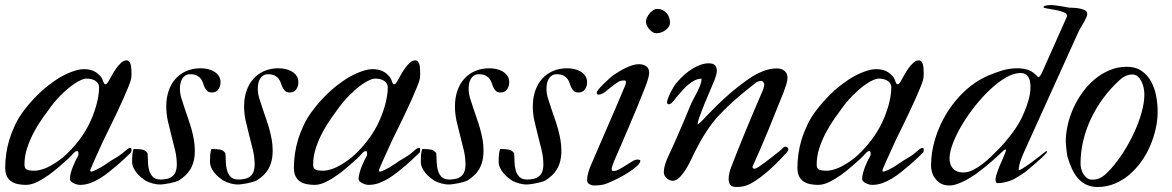

<svg xmlns="http://www.w3.org/2000/svg" viewBox="-20 -727 4608 755"><path d="M181.2 -309.1Q166 -288.6 147.7 -262.9Q129.4 -237.3 113.5 -207.5Q97.7 -177.7 86.9 -145.5Q76.2 -113.3 76.2 -79.6Q76.2 -64.9 85.2 -60.3Q94.2 -55.7 115.2 -55.7Q131.8 -55.7 155.3 -64.2Q178.7 -72.8 210 -94.7Q227.1 -106.4 244.1 -123Q261.2 -139.6 276.9 -158.2Q292.5 -176.8 305.4 -196Q318.4 -215.3 327.1 -232.4Q335.9 -249.5 343.8 -269Q351.6 -288.6 357.4 -308.3Q363.3 -328.1 366.5 -347.7Q369.6 -367.2 369.6 -384.3Q369.6 -392.1 365.7 -398.4Q361.8 -404.8 355 -409.2Q348.1 -413.6 339.1 -415.8Q330.1 -418 320.3 -418Q311 -418 299.1 -412.6Q287.1 -407.2 274.7 -399.2Q262.2 -391.1 251 -381.8Q239.7 -372.6 231.9 -364.7Q226.1 -359.9 219.2 -353Q212.4 -346.2 205.6 -338.6Q198.7 -331.1 192.4 -323.5Q186 -315.9 181.2 -309.1ZM477.5 -489.7Q485.4 -489.7 490 -482.2Q494.6 -474.6 495.6 -465.3Q496.1 -458.5 496.6 -451.2Q497.1 -443.8 497.1 -437.5Q497.1 -431.2 496.6 -425.8Q496.1 -420.4 495.6 -417.5Q493.7 -407.2 484.9 -385.5Q476.1 -363.8 464.1 -336.9Q452.1 -310.1 438.5 -281.5Q424.8 -252.9 413.1 -228.8Q401.4 -204.6 393.1 -188Q384.8 -171.4 383.8 -168.9Q378.9 -157.7 373 -144.8Q367.2 -131.8 361.1 -118.7Q355 -105.5 349.4 -92.8Q343.8 -80.1 339.4 -69.3Q336.9 -65.4 335.9 -62Q335 -58.6 335 -56.6Q335 -52.2 339.4 -52.2Q341.8 -52.2 345.7 -54Q349.6 -55.7 356 -58.1Q377.9 -68.4 398.2 -82.8Q418.5 -97.2 437 -107.4Q449.2 -114.3 459.7 -123Q470.2 -131.8 478.5 -138.7Q481 -141.1 484.9 -143.3Q488.8 -145.5 495.6 -145.5Q496.1 -143.1 496.6 -140.9Q497.1 -138.7 497.1 -136.7Q497.1 -134.8 496.6 -132.6Q496.1 -130.4 495.6 -128.4Q495.6 -127.9 489.5 -122.1Q483.4 -116.2 474.9 -108.2Q466.3 -100.1 457.3 -91.8Q448.2 -83.5 442.4 -78.6Q426.3 -64.9 408.9 -51Q391.6 -37.1 373 -25.6Q354.5 -14.2 335 -7.1Q315.4 0 294.4 0Q289.1 0 282.5 -1.7Q275.9 -3.4 269.5 -6.6Q263.2 -9.8 259 -13.9Q254.9 -18.1 254.9 -22.9Q254.9 -33.2 258.3 -46.1Q261.7 -59.1 266.6 -71.5Q271.5 -84 276.6 -94.5Q281.7 -105 285.2 -110.8Q288.6 -115.7 288.6 -120.6Q288.6 -124.5 287.8 -128.7Q287.1 -132.8 282.7 -132.8Q278.8 -132.8 275.9 -130.6Q272.9 -128.4 270.5 -126Q265.1 -120.1 260 -114.7Q254.9 -109.4 249.5 -104Q235.4 -91.3 215.1 -73.5Q194.8 -55.7 172.1 -39.3Q149.4 -22.9 126 -11.5Q102.5 0 82.5 0Q65.9 0 51 -2.9Q36.1 -5.9 24.9 -13.2Q13.7 -20.5 7.1 -33.7Q0.5 -46.9 0.5 -67.4Q0.5 -93.3 4.4 -121.6Q8.3 -149.9 16.6 -177.2Q25.4 -206.1 39.8 -236.6Q54.2 -267.1 77.1 -296.4Q99.1 -325.2 127.7 -353.8Q156.2 -382.3 189.5 -405.3Q201.2 -414.1 216.1 -422.9Q231 -431.6 247.1 -438.7Q263.2 -445.8 279.3 -450.4Q295.4 -455.1 309.6 -455.1Q332 -455.1 348.6 -447.5Q365.2 -439.9 378.9 -422.4Q381.3 -418.9 383.3 -414.1Q385.3 -409.2 386.2 -405.3Q387.7 -401.4 389.6 -398.4Q391.6 -395.5 395.5 -395.5Q397.9 -395.5 401.1 -399.2Q404.3 -402.8 406.7 -407.2Q412.1 -416.5 419.7 -430.4Q427.2 -444.3 436.5 -457.5Q445.8 -470.7 456.3 -480.2Q466.8 -489.7 477.5 -489.7Z M499.5 -91.3Q499.5 -107.9 500.5 -118.9Q501.5 -129.9 505.4 -141.1Q527.3 -141.1 539.6 -138.7Q551.8 -136.2 560.1 -125Q561.5 -109.9 561.8 -91.8Q562 -73.7 566.4 -57.9Q570.8 -42 581.1 -31.5Q591.3 -21 612.8 -21Q622.6 -21 636.5 -23.7Q650.4 -26.4 660.6 -36.1Q668.9 -44.4 672.1 -55.9Q675.3 -67.4 675.3 -78.6Q675.3 -107.4 668.7 -135.5Q662.1 -163.6 654.5 -192.1Q647 -220.7 640.4 -249.8Q633.8 -278.8 633.8 -309.1Q633.8 -341.8 643.1 -369.4Q652.3 -397 669.9 -416.7Q687.5 -436.5 712.4 -447.5Q737.3 -458.5 769 -458.5Q782.2 -458.5 796.1 -455.6Q810.1 -452.6 821.3 -446Q832.5 -439.5 839.8 -429Q847.2 -418.5 847.2 -402.8Q847.2 -387.7 838.6 -375.5Q830.1 -363.3 813.5 -363.3Q801.8 -363.3 795.7 -368.7Q789.6 -374 785.6 -381.8Q781.7 -389.6 778.8 -399.2Q775.9 -408.7 770.3 -416.5Q764.6 -424.3 754.6 -429.7Q744.6 -435.1 727.5 -435.1Q716.3 -435.1 708.5 -429.9Q700.7 -424.8 696 -416.7Q691.4 -408.7 689.5 -398.7Q687.5 -388.7 687.5 -378.4Q687.5 -359.9 693.1 -341.1Q698.7 -322.3 706.5 -299.8Q713.4 -279.3 720.5 -259Q727.5 -238.8 733.2 -218.5Q738.8 -198.2 742.4 -177.5Q746.1 -156.7 746.1 -135.3Q746.1 -111.3 741.5 -93.3Q736.8 -75.2 728.5 -61.3Q720.2 -47.4 708.7 -36.9Q697.3 -26.4 683.6 -17.6Q678.2 -14.6 668.5 -11.7Q658.7 -8.8 647.7 -6.6Q636.7 -4.4 626 -2.9Q615.2 -1.5 607.4 -1.5Q603 -1.5 596.2 -2.4Q589.4 -3.4 581.5 -5.4Q573.7 -7.3 565.7 -10.5Q557.6 -13.7 550.8 -17.6Q543.5 -22.5 534.4 -30Q525.4 -37.6 517.6 -47.1Q509.8 -56.6 504.6 -67.9Q499.5 -79.1 499.5 -91.3Z M805.7 -91.3Q805.7 -107.9 806.6 -118.9Q807.6 -129.9 811.5 -141.1Q833.5 -141.1 845.7 -138.7Q857.9 -136.2 866.2 -125Q867.7 -109.9 867.9 -91.8Q868.2 -73.7 872.6 -57.9Q877 -42 887.2 -31.5Q897.5 -21 918.9 -21Q928.7 -21 942.6 -23.7Q956.5 -26.4 966.8 -36.1Q975.1 -44.4 978.3 -55.9Q981.4 -67.4 981.4 -78.6Q981.4 -107.4 974.9 -135.5Q968.3 -163.6 960.7 -192.1Q953.1 -220.7 946.5 -249.8Q939.9 -278.8 939.9 -309.1Q939.9 -341.8 949.2 -369.4Q958.5 -397 976.1 -416.7Q993.7 -436.5 1018.6 -447.5Q1043.5 -458.5 1075.2 -458.5Q1088.4 -458.5 1102.3 -455.6Q1116.2 -452.6 1127.4 -446Q1138.7 -439.5 1146 -429Q1153.3 -418.5 1153.3 -402.8Q1153.3 -387.7 1144.8 -375.5Q1136.2 -363.3 1119.6 -363.3Q1107.9 -363.3 1101.8 -368.7Q1095.7 -374 1091.8 -381.8Q1087.9 -389.6 1085 -399.2Q1082 -408.7 1076.4 -416.5Q1070.8 -424.3 1060.8 -429.7Q1050.8 -435.1 1033.7 -435.1Q1022.5 -435.1 1014.6 -429.9Q1006.8 -424.8 1002.2 -416.7Q997.6 -408.7 995.6 -398.7Q993.7 -388.7 993.7 -378.4Q993.7 -359.9 999.3 -341.1Q1004.9 -322.3 1012.7 -299.8Q1019.5 -279.3 1026.6 -259Q1033.7 -238.8 1039.3 -218.5Q1044.9 -198.2 1048.6 -177.5Q1052.2 -156.7 1052.2 -135.3Q1052.2 -111.3 1047.6 -93.3Q1043 -75.2 1034.7 -61.3Q1026.4 -47.4 1014.9 -36.9Q1003.4 -26.4 989.7 -17.6Q984.4 -14.6 974.6 -11.7Q964.8 -8.8 953.9 -6.6Q942.9 -4.4 932.1 -2.9Q921.4 -1.5 913.6 -1.5Q909.2 -1.5 902.3 -2.4Q895.5 -3.4 887.7 -5.4Q879.9 -7.3 871.8 -10.5Q863.8 -13.7 856.9 -17.6Q849.6 -22.5 840.6 -30Q831.5 -37.6 823.7 -47.1Q815.9 -56.6 810.8 -67.9Q805.7 -79.1 805.7 -91.3Z M1316.4 -309.1Q1301.3 -288.6 1283 -262.9Q1264.6 -237.3 1248.8 -207.5Q1232.9 -177.7 1222.2 -145.5Q1211.4 -113.3 1211.4 -79.6Q1211.4 -64.9 1220.5 -60.3Q1229.5 -55.7 1250.5 -55.7Q1267.1 -55.7 1290.5 -64.2Q1314 -72.8 1345.2 -94.7Q1362.3 -106.4 1379.4 -123Q1396.5 -139.6 1412.1 -158.2Q1427.7 -176.8 1440.7 -196Q1453.6 -215.3 1462.4 -232.4Q1471.2 -249.5 1479 -269Q1486.8 -288.6 1492.7 -308.3Q1498.5 -328.1 1501.7 -347.7Q1504.9 -367.2 1504.9 -384.3Q1504.9 -392.1 1501 -398.4Q1497.1 -404.8 1490.2 -409.2Q1483.4 -413.6 1474.4 -415.8Q1465.3 -418 1455.6 -418Q1446.3 -418 1434.3 -412.6Q1422.4 -407.2 1409.9 -399.2Q1397.5 -391.1 1386.2 -381.8Q1375 -372.6 1367.2 -364.7Q1361.3 -359.9 1354.5 -353Q1347.7 -346.2 1340.8 -338.6Q1334 -331.1 1327.6 -323.5Q1321.3 -315.9 1316.4 -309.1ZM1612.8 -489.7Q1620.6 -489.7 1625.2 -482.2Q1629.9 -474.6 1630.9 -465.3Q1631.3 -458.5 1631.8 -451.2Q1632.3 -443.8 1632.3 -437.5Q1632.3 -431.2 1631.8 -425.8Q1631.3 -420.4 1630.9 -417.5Q1628.9 -407.2 1620.1 -385.5Q1611.3 -363.8 1599.4 -336.9Q1587.4 -310.1 1573.7 -281.5Q1560.1 -252.9 1548.3 -228.8Q1536.6 -204.6 1528.3 -188Q1520 -171.4 1519 -168.9Q1514.2 -157.7 1508.3 -144.8Q1502.4 -131.8 1496.3 -118.7Q1490.2 -105.5 1484.6 -92.8Q1479 -80.1 1474.6 -69.3Q1472.2 -65.4 1471.2 -62Q1470.2 -58.6 1470.2 -56.6Q1470.2 -52.2 1474.6 -52.2Q1477.1 -52.2 1481 -54Q1484.9 -55.7 1491.2 -58.1Q1513.2 -68.4 1533.4 -82.8Q1553.7 -97.2 1572.3 -107.4Q1584.5 -114.3 1595 -123Q1605.5 -131.8 1613.8 -138.7Q1616.2 -141.1 1620.1 -143.3Q1624 -145.5 1630.9 -145.5Q1631.3 -143.1 1631.8 -140.9Q1632.3 -138.7 1632.3 -136.7Q1632.3 -134.8 1631.8 -132.6Q1631.3 -130.4 1630.9 -128.4Q1630.9 -127.9 1624.8 -122.1Q1618.7 -116.2 1610.1 -108.2Q1601.6 -100.1 1592.5 -91.8Q1583.5 -83.5 1577.6 -78.6Q1561.5 -64.9 1544.2 -51Q1526.9 -37.1 1508.3 -25.6Q1489.7 -14.2 1470.2 -7.1Q1450.7 0 1429.7 0Q1424.3 0 1417.7 -1.7Q1411.1 -3.4 1404.8 -6.6Q1398.4 -9.8 1394.3 -13.9Q1390.1 -18.1 1390.1 -22.9Q1390.1 -33.2 1393.6 -46.1Q1397 -59.1 1401.9 -71.5Q1406.7 -84 1411.9 -94.5Q1417 -105 1420.4 -110.8Q1423.8 -115.7 1423.8 -120.6Q1423.8 -124.5 1423.1 -128.7Q1422.4 -132.8 1418 -132.8Q1414.1 -132.8 1411.1 -130.6Q1408.2 -128.4 1405.8 -126Q1400.4 -120.1 1395.3 -114.7Q1390.1 -109.4 1384.8 -104Q1370.6 -91.3 1350.3 -73.5Q1330.1 -55.7 1307.4 -39.3Q1284.7 -22.9 1261.2 -11.5Q1237.8 0 1217.8 0Q1201.2 0 1186.3 -2.9Q1171.4 -5.9 1160.2 -13.2Q1148.9 -20.5 1142.3 -33.7Q1135.7 -46.9 1135.7 -67.4Q1135.7 -93.3 1139.6 -121.6Q1143.6 -149.9 1151.9 -177.2Q1160.6 -206.1 1175 -236.6Q1189.5 -267.1 1212.4 -296.4Q1234.4 -325.2 1262.9 -353.8Q1291.5 -382.3 1324.7 -405.3Q1336.4 -414.1 1351.3 -422.9Q1366.2 -431.6 1382.3 -438.7Q1398.4 -445.8 1414.6 -450.4Q1430.7 -455.1 1444.8 -455.1Q1467.3 -455.1 1483.9 -447.5Q1500.5 -439.9 1514.2 -422.4Q1516.6 -418.9 1518.6 -414.1Q1520.5 -409.2 1521.5 -405.3Q1522.9 -401.4 1524.9 -398.4Q1526.9 -395.5 1530.8 -395.5Q1533.2 -395.5 1536.4 -399.2Q1539.6 -402.8 1542 -407.2Q1547.4 -416.5 1554.9 -430.4Q1562.5 -444.3 1571.8 -457.5Q1581.1 -470.7 1591.6 -480.2Q1602.1 -489.7 1612.8 -489.7Z M1634.8 -91.3Q1634.8 -107.9 1635.7 -118.9Q1636.7 -129.9 1640.6 -141.1Q1662.6 -141.1 1674.8 -138.7Q1687 -136.2 1695.3 -125Q1696.8 -109.9 1697 -91.8Q1697.3 -73.7 1701.7 -57.9Q1706.1 -42 1716.3 -31.5Q1726.6 -21 1748 -21Q1757.8 -21 1771.7 -23.7Q1785.6 -26.4 1795.9 -36.1Q1804.2 -44.4 1807.4 -55.9Q1810.5 -67.4 1810.5 -78.6Q1810.5 -107.4 1804 -135.5Q1797.4 -163.6 1789.8 -192.1Q1782.2 -220.7 1775.6 -249.8Q1769 -278.8 1769 -309.1Q1769 -341.8 1778.3 -369.4Q1787.6 -397 1805.2 -416.7Q1822.8 -436.5 1847.7 -447.5Q1872.6 -458.5 1904.3 -458.5Q1917.5 -458.5 1931.4 -455.6Q1945.3 -452.6 1956.5 -446Q1967.8 -439.5 1975.1 -429Q1982.4 -418.5 1982.4 -402.8Q1982.4 -387.7 1973.9 -375.5Q1965.3 -363.3 1948.7 -363.3Q1937 -363.3 1930.9 -368.7Q1924.8 -374 1920.9 -381.8Q1917 -389.6 1914.1 -399.2Q1911.1 -408.7 1905.5 -416.5Q1899.9 -424.3 1889.9 -429.7Q1879.9 -435.1 1862.8 -435.1Q1851.6 -435.1 1843.8 -429.9Q1835.9 -424.8 1831.3 -416.7Q1826.7 -408.7 1824.7 -398.7Q1822.8 -388.7 1822.8 -378.4Q1822.8 -359.9 1828.4 -341.1Q1834 -322.3 1841.8 -299.8Q1848.6 -279.3 1855.7 -259Q1862.8 -238.8 1868.4 -218.5Q1874 -198.2 1877.7 -177.5Q1881.3 -156.7 1881.3 -135.3Q1881.3 -111.3 1876.7 -93.3Q1872.1 -75.2 1863.8 -61.3Q1855.5 -47.4 1844 -36.9Q1832.5 -26.4 1818.8 -17.6Q1813.5 -14.6 1803.7 -11.7Q1793.9 -8.8 1783 -6.6Q1772 -4.4 1761.2 -2.9Q1750.5 -1.5 1742.7 -1.5Q1738.3 -1.5 1731.4 -2.4Q1724.6 -3.4 1716.8 -5.4Q1709 -7.3 1700.9 -10.5Q1692.9 -13.7 1686 -17.6Q1678.7 -22.5 1669.7 -30Q1660.6 -37.6 1652.8 -47.1Q1645 -56.6 1639.9 -67.9Q1634.8 -79.1 1634.8 -91.3Z M1940.9 -91.3Q1940.9 -107.9 1941.9 -118.9Q1942.9 -129.9 1946.8 -141.1Q1968.8 -141.1 1981 -138.7Q1993.2 -136.2 2001.5 -125Q2002.9 -109.9 2003.2 -91.8Q2003.4 -73.7 2007.8 -57.9Q2012.2 -42 2022.5 -31.5Q2032.7 -21 2054.2 -21Q2064 -21 2077.9 -23.7Q2091.8 -26.4 2102.1 -36.1Q2110.4 -44.4 2113.5 -55.9Q2116.7 -67.4 2116.7 -78.6Q2116.7 -107.4 2110.1 -135.5Q2103.5 -163.6 2095.9 -192.1Q2088.4 -220.7 2081.8 -249.8Q2075.2 -278.8 2075.2 -309.1Q2075.2 -341.8 2084.5 -369.4Q2093.8 -397 2111.3 -416.7Q2128.9 -436.5 2153.8 -447.5Q2178.7 -458.5 2210.4 -458.5Q2223.6 -458.5 2237.5 -455.6Q2251.5 -452.6 2262.7 -446Q2273.9 -439.5 2281.2 -429Q2288.6 -418.5 2288.6 -402.8Q2288.6 -387.7 2280 -375.5Q2271.5 -363.3 2254.9 -363.3Q2243.2 -363.3 2237.1 -368.7Q2231 -374 2227.1 -381.8Q2223.1 -389.6 2220.2 -399.2Q2217.3 -408.7 2211.7 -416.5Q2206.1 -424.3 2196 -429.7Q2186 -435.1 2168.9 -435.1Q2157.7 -435.1 2149.9 -429.9Q2142.1 -424.8 2137.5 -416.7Q2132.8 -408.7 2130.9 -398.7Q2128.9 -388.7 2128.9 -378.4Q2128.9 -359.9 2134.5 -341.1Q2140.1 -322.3 2147.9 -299.8Q2154.8 -279.3 2161.9 -259Q2168.9 -238.8 2174.6 -218.5Q2180.2 -198.2 2183.8 -177.5Q2187.5 -156.7 2187.5 -135.3Q2187.5 -111.3 2182.9 -93.3Q2178.2 -75.2 2169.9 -61.3Q2161.6 -47.4 2150.1 -36.9Q2138.7 -26.4 2125 -17.6Q2119.6 -14.6 2109.9 -11.7Q2100.1 -8.8 2089.1 -6.6Q2078.1 -4.4 2067.4 -2.9Q2056.6 -1.5 2048.8 -1.5Q2044.4 -1.5 2037.6 -2.4Q2030.8 -3.4 2022.9 -5.4Q2015.1 -7.3 2007.1 -10.5Q1999 -13.7 1992.2 -17.6Q1984.9 -22.5 1975.8 -30Q1966.8 -37.6 1959 -47.1Q1951.2 -56.6 1946 -67.9Q1940.9 -79.1 1940.9 -91.3Z M2520 -641.1Q2520 -648.9 2523.9 -657.7Q2527.8 -666.5 2534.2 -674.1Q2540.5 -681.6 2548.3 -686.8Q2556.2 -691.9 2564 -691.9Q2576.2 -691.9 2585.7 -687.3Q2595.2 -682.6 2601.8 -675Q2608.4 -667.5 2611.6 -657.2Q2614.7 -647 2614.7 -636.2Q2614.7 -630.4 2610.6 -623.3Q2606.4 -616.2 2599.1 -610.1Q2591.8 -604 2581.8 -600.1Q2571.8 -596.2 2560.1 -596.2Q2553.2 -596.2 2546.1 -600.8Q2539.1 -605.5 2533.2 -612.1Q2527.3 -618.7 2523.7 -626.5Q2520 -634.3 2520 -641.1ZM2288.6 -18.6Q2288.6 -31.7 2293 -47.4Q2297.4 -63 2303.7 -77.6Q2336.4 -154.3 2368.4 -227.3Q2400.4 -300.3 2432.1 -376Q2436 -384.3 2438.7 -391.4Q2441.4 -398.4 2441.4 -402.8Q2441.4 -406.7 2440.4 -408.7Q2439.5 -410.6 2435.1 -410.6Q2426.8 -410.6 2420.9 -409.2Q2415 -407.7 2409.7 -403.8Q2404.3 -400.9 2397.7 -395.8Q2391.1 -390.6 2384 -385.3Q2377 -379.9 2370.4 -374.3Q2363.8 -368.7 2357.9 -364.3Q2353.5 -361.8 2347.4 -358.4Q2341.3 -355 2335.9 -355Q2330.6 -355 2328.6 -356.2Q2326.7 -357.4 2326.7 -363.3Q2326.7 -367.2 2334.7 -377Q2342.8 -386.7 2353.5 -397.2Q2364.3 -407.7 2374.8 -417.2Q2385.3 -426.8 2390.1 -430.2Q2399.4 -436.5 2412.1 -444.3Q2424.8 -452.1 2438.5 -459Q2452.1 -465.8 2466.1 -470.2Q2480 -474.6 2492.2 -474.6Q2509.3 -474.6 2521 -466.6Q2532.7 -458.5 2532.7 -440.9Q2532.7 -432.6 2528.6 -417.7Q2524.4 -402.8 2517.6 -385.3Q2502 -345.2 2486.8 -308.8Q2471.7 -272.5 2456.8 -237.5Q2441.9 -202.6 2427 -167.7Q2412.1 -132.8 2396 -96.2Q2394.5 -93.3 2392.8 -88.4Q2391.1 -83.5 2389.4 -78.9Q2387.7 -74.2 2386.5 -69.8Q2385.3 -65.4 2385.3 -63.5Q2385.3 -59.6 2386.2 -57.1Q2387.2 -54.7 2391.6 -54.7Q2395.5 -54.7 2400.1 -55.4Q2404.8 -56.2 2408.7 -58.1Q2425.3 -66.4 2438.5 -75.2Q2451.7 -84 2466.8 -92.8Q2472.7 -96.7 2478 -98.1Q2483.4 -99.6 2488.8 -99.6Q2490.7 -99.6 2494.4 -98.6Q2498 -97.7 2498 -94.7Q2498 -85.9 2484.1 -73.5Q2470.2 -61 2450.2 -48.3Q2430.2 -35.6 2408 -24.4Q2385.7 -13.2 2369.6 -6.8Q2348.6 2.4 2317.4 2.4Q2307.1 2.4 2297.9 -2.7Q2288.6 -7.8 2288.6 -18.6Z M2845.2 -24.4Q2845.2 -33.2 2847.9 -46.1Q2850.6 -59.1 2856.4 -72.8Q2866.7 -99.6 2881.3 -136.5Q2896 -173.3 2912.6 -213.6Q2929.2 -253.9 2946.3 -294.2Q2963.4 -334.5 2978 -368.2Q2982.4 -377.9 2983.9 -385.5Q2985.4 -393.1 2985.4 -397Q2985.4 -399.4 2981.2 -404.1Q2977.1 -408.7 2974.6 -408.7Q2967.8 -408.7 2961.2 -406.7Q2954.6 -404.8 2949.2 -399.4Q2915.5 -373 2880.6 -343.5Q2845.7 -314 2810.5 -276.9Q2796.4 -262.7 2782.7 -244.9Q2769 -227.1 2756.3 -207.5Q2743.7 -188 2732.4 -168Q2721.2 -147.9 2712.4 -129.9Q2707.5 -120.6 2699 -102.1Q2690.4 -83.5 2679 -64.5Q2667.5 -45.4 2653.8 -31Q2640.1 -16.6 2625.5 -16.1Q2619.1 -16.1 2613 -18.8Q2606.9 -21.5 2601.8 -26.1Q2596.7 -30.8 2593.5 -36.6Q2590.3 -42.5 2590.3 -48.8Q2590.3 -61 2593.5 -73.2Q2596.7 -85.4 2601.3 -97.2Q2606 -108.9 2611.3 -120.1Q2616.7 -131.3 2621.6 -142.1Q2633.3 -167.5 2643.3 -190.4Q2653.3 -213.4 2662.6 -235.4Q2671.9 -257.3 2680.9 -278.8Q2689.9 -300.3 2699.7 -323.7Q2704.1 -333 2710.7 -344.7Q2717.3 -356.4 2723.4 -368.9Q2729.5 -381.3 2734.1 -393.8Q2738.8 -406.2 2738.8 -417.5Q2724.6 -417.5 2711.7 -410.9Q2698.7 -404.3 2686.8 -394.3Q2674.8 -384.3 2664.3 -372.6Q2653.8 -360.8 2645 -350.6Q2641.1 -346.2 2636.7 -340.3Q2632.3 -334.5 2627.9 -329.3Q2623.5 -324.2 2619.1 -320.6Q2614.7 -316.9 2610.4 -316.9Q2606.4 -316.9 2604.7 -319.1Q2603 -321.3 2603 -323.7Q2603 -329.6 2606.7 -340.1Q2610.4 -350.6 2616.2 -362.3Q2622.1 -374 2628.9 -385.3Q2635.7 -396.5 2642.6 -403.8Q2655.8 -419.4 2670.9 -432.9Q2686 -446.3 2702.1 -456.3Q2718.3 -466.3 2734.6 -472.2Q2751 -478 2766.6 -478Q2785.6 -478 2792.2 -469.7Q2798.8 -461.4 2798.8 -448.7Q2798.8 -440.4 2796.1 -431.6Q2793.5 -422.9 2790.5 -414.1Q2779.3 -386.2 2765.1 -353.8Q2751 -321.3 2739.7 -291.5Q2734.4 -276.9 2729 -263.2Q2723.6 -249.5 2723.6 -237.3Q2734.4 -245.1 2743.9 -255.6Q2753.4 -266.1 2761.7 -274.4Q2780.8 -294.4 2799.8 -313Q2818.8 -331.5 2839.1 -349.6Q2859.4 -367.7 2881.3 -385Q2903.3 -402.3 2928.7 -419.9Q2954.6 -437 2981.4 -447.5Q3008.3 -458 3034.7 -458Q3053.2 -458 3064.9 -448.2Q3076.7 -438.5 3076.7 -421.4Q3076.7 -410.6 3071.8 -394.8Q3066.9 -378.9 3061.5 -364.7Q3032.2 -290.5 3002.2 -217.5Q2972.2 -144.5 2939 -71.8Q2939 -63.5 2947.3 -63.5Q2952.1 -63.5 2963.6 -71Q2975.1 -78.6 2988.3 -88.4Q3001.5 -98.1 3013.7 -107.9Q3025.9 -117.7 3031.2 -121.6Q3031.7 -122.1 3034.9 -124.5Q3038.1 -127 3042 -130.1Q3045.9 -133.3 3049.8 -136.7Q3053.7 -140.1 3055.7 -142.1Q3062.5 -150.4 3068.4 -150.4Q3072.3 -150.4 3076.2 -147.5Q3080.1 -144.5 3080.1 -139.2Q3080.1 -136.7 3076.9 -131.6Q3073.7 -126.5 3067.4 -120.6Q3048.3 -99.1 3023.2 -75Q2998 -50.8 2970.2 -29.8Q2948.2 -13.2 2926.5 -2.4Q2904.8 8.3 2876.5 8.3Q2859.4 8.3 2852.3 0.7Q2845.2 -6.8 2845.2 -24.4Z M3296.4 -309.1Q3281.2 -288.6 3262.9 -262.9Q3244.6 -237.3 3228.8 -207.5Q3212.9 -177.7 3202.1 -145.5Q3191.4 -113.3 3191.4 -79.6Q3191.4 -64.9 3200.4 -60.3Q3209.5 -55.7 3230.5 -55.7Q3247.1 -55.7 3270.5 -64.2Q3293.9 -72.8 3325.2 -94.7Q3342.3 -106.4 3359.4 -123Q3376.5 -139.6 3392.1 -158.2Q3407.7 -176.8 3420.7 -196Q3433.6 -215.3 3442.4 -232.4Q3451.2 -249.5 3459 -269Q3466.8 -288.6 3472.7 -308.3Q3478.5 -328.1 3481.7 -347.7Q3484.9 -367.2 3484.9 -384.3Q3484.9 -392.1 3481 -398.4Q3477.1 -404.8 3470.2 -409.2Q3463.4 -413.6 3454.3 -415.8Q3445.3 -418 3435.5 -418Q3426.3 -418 3414.3 -412.6Q3402.3 -407.2 3389.9 -399.2Q3377.4 -391.1 3366.2 -381.8Q3355 -372.6 3347.2 -364.7Q3341.3 -359.9 3334.5 -353Q3327.6 -346.2 3320.8 -338.6Q3314 -331.1 3307.6 -323.5Q3301.3 -315.9 3296.4 -309.1ZM3592.8 -489.7Q3600.6 -489.7 3605.2 -482.2Q3609.9 -474.6 3610.8 -465.3Q3611.3 -458.5 3611.8 -451.2Q3612.3 -443.8 3612.3 -437.5Q3612.3 -431.2 3611.8 -425.8Q3611.3 -420.4 3610.8 -417.5Q3608.9 -407.2 3600.1 -385.5Q3591.3 -363.8 3579.3 -336.9Q3567.4 -310.1 3553.7 -281.5Q3540 -252.9 3528.3 -228.8Q3516.6 -204.6 3508.3 -188Q3500 -171.4 3499 -168.9Q3494.1 -157.7 3488.3 -144.8Q3482.4 -131.8 3476.3 -118.7Q3470.2 -105.5 3464.6 -92.8Q3459 -80.1 3454.6 -69.3Q3452.1 -65.4 3451.2 -62Q3450.2 -58.6 3450.2 -56.6Q3450.2 -52.2 3454.6 -52.2Q3457 -52.2 3460.9 -54Q3464.8 -55.7 3471.2 -58.1Q3493.2 -68.4 3513.4 -82.8Q3533.7 -97.2 3552.2 -107.4Q3564.5 -114.3 3575 -123Q3585.4 -131.8 3593.8 -138.7Q3596.2 -141.1 3600.1 -143.3Q3604 -145.5 3610.8 -145.5Q3611.3 -143.1 3611.8 -140.9Q3612.3 -138.7 3612.3 -136.7Q3612.3 -134.8 3611.8 -132.6Q3611.3 -130.4 3610.8 -128.4Q3610.8 -127.9 3604.7 -122.1Q3598.6 -116.2 3590.1 -108.2Q3581.5 -100.1 3572.5 -91.8Q3563.5 -83.5 3557.6 -78.6Q3541.5 -64.9 3524.2 -51Q3506.8 -37.1 3488.3 -25.6Q3469.7 -14.2 3450.2 -7.1Q3430.7 0 3409.7 0Q3404.3 0 3397.7 -1.7Q3391.1 -3.4 3384.8 -6.6Q3378.4 -9.8 3374.3 -13.9Q3370.1 -18.1 3370.1 -22.9Q3370.1 -33.2 3373.5 -46.1Q3377 -59.1 3381.8 -71.5Q3386.7 -84 3391.8 -94.5Q3397 -105 3400.4 -110.8Q3403.8 -115.7 3403.8 -120.6Q3403.8 -124.5 3403.1 -128.7Q3402.3 -132.8 3397.9 -132.8Q3394 -132.8 3391.1 -130.6Q3388.2 -128.4 3385.7 -126Q3380.4 -120.1 3375.2 -114.7Q3370.1 -109.4 3364.7 -104Q3350.6 -91.3 3330.3 -73.5Q3310.1 -55.7 3287.4 -39.3Q3264.6 -22.9 3241.2 -11.5Q3217.8 0 3197.8 0Q3181.2 0 3166.3 -2.9Q3151.4 -5.9 3140.1 -13.2Q3128.9 -20.5 3122.3 -33.7Q3115.7 -46.9 3115.7 -67.4Q3115.7 -93.3 3119.6 -121.6Q3123.5 -149.9 3131.8 -177.2Q3140.6 -206.1 3155 -236.6Q3169.4 -267.1 3192.4 -296.4Q3214.4 -325.2 3242.9 -353.8Q3271.5 -382.3 3304.7 -405.3Q3316.4 -414.1 3331.3 -422.9Q3346.2 -431.6 3362.3 -438.7Q3378.4 -445.8 3394.5 -450.4Q3410.6 -455.1 3424.8 -455.1Q3447.3 -455.1 3463.9 -447.5Q3480.5 -439.9 3494.1 -422.4Q3496.6 -418.9 3498.5 -414.1Q3500.5 -409.2 3501.5 -405.3Q3502.9 -401.4 3504.9 -398.4Q3506.8 -395.5 3510.7 -395.5Q3513.2 -395.5 3516.4 -399.2Q3519.5 -402.8 3522 -407.2Q3527.3 -416.5 3534.9 -430.4Q3542.5 -444.3 3551.8 -457.5Q3561 -470.7 3571.5 -480.2Q3582 -489.7 3592.8 -489.7Z M3713.9 -104Q3713.9 -78.6 3727.8 -63.7Q3741.7 -48.8 3767.6 -48.8Q3786.6 -48.8 3806.2 -58.6Q3825.7 -68.4 3844 -82.5Q3862.3 -96.7 3878.4 -112.5Q3894.5 -128.4 3907.2 -141.1Q3918.5 -152.3 3930.7 -166.5Q3942.9 -180.7 3954.6 -196Q3966.3 -211.4 3977.1 -227.8Q3987.8 -244.1 3996.1 -260.3Q4007.8 -284.7 4016.8 -309.3Q4025.9 -334 4029.8 -357.4Q4030.8 -365.2 4031.5 -371.8Q4032.2 -378.4 4032.2 -386.2Q4032.2 -396 4029.8 -409.7Q4021.5 -439.9 3992.7 -439.9Q3966.3 -439.9 3935.5 -422.1Q3904.8 -404.3 3873.8 -375.2Q3842.8 -346.2 3814 -309.8Q3785.2 -273.4 3762.9 -236.1Q3740.7 -198.7 3727.3 -164.1Q3713.9 -129.4 3713.9 -104ZM4011.2 -138.7Q4006.8 -128.9 4002.2 -118.4Q3997.6 -107.9 3993.9 -97.2Q3990.2 -86.4 3988 -76.2Q3985.8 -65.9 3985.8 -57.6Q3990.2 -57.6 4002.4 -65.2Q4014.6 -72.8 4029.8 -83.7Q4044.9 -94.7 4060.3 -106.7Q4075.7 -118.7 4086.9 -127.4Q4089.4 -129.4 4091.6 -131.1Q4093.8 -132.8 4094.7 -132.8Q4097.2 -132.8 4097.2 -129.9Q4097.2 -127.9 4092.3 -122.6Q4087.4 -117.2 4079.3 -109.6Q4071.3 -102.1 4061.5 -93.3Q4051.8 -84.5 4042 -76.2Q4032.2 -67.9 4023.9 -60.8Q4015.6 -53.7 4010.3 -49.8Q4006.8 -47.4 4000.2 -43.2Q3993.7 -39.1 3986.6 -34.4Q3979.5 -29.8 3973.1 -26.1Q3966.8 -22.5 3963.9 -21Q3952.6 -15.6 3935.5 -11.2Q3918.5 -6.8 3903.8 -6.8Q3897.5 -6.8 3896 -12.9Q3894.5 -19 3894.5 -23.4Q3895 -28.3 3897.5 -37.1Q3899.9 -45.9 3903.6 -55.9Q3907.2 -65.9 3911.6 -76.4Q3916 -86.9 3919.9 -95.2Q3921.9 -99.6 3924.6 -106Q3927.2 -112.3 3929.7 -118.7Q3932.1 -125 3934.1 -129.9Q3936 -134.8 3936 -136.7Q3936 -139.2 3933.6 -139.2Q3930.7 -139.2 3928.2 -136.7Q3921.4 -130.9 3909.7 -119.6Q3897.9 -108.4 3882.8 -95.2Q3867.7 -82 3850.8 -68.4Q3834 -54.7 3817.9 -43Q3805.2 -34.2 3791.3 -25.9Q3777.3 -17.6 3763.9 -11.5Q3750.5 -5.4 3738 -1.5Q3725.6 2.4 3715.3 2.4Q3690.9 2.4 3676.5 -7.1Q3662.1 -16.6 3651.4 -33.7Q3646 -43.5 3643.6 -55.2Q3641.1 -66.9 3641.1 -75.2Q3641.1 -128.4 3657.7 -182.4Q3674.3 -236.3 3703.9 -283.9Q3733.4 -331.5 3774.4 -369.6Q3815.4 -407.7 3864.3 -429.2Q3893.1 -441.4 3921.4 -450Q3949.7 -458.5 3981.4 -458.5Q3994.1 -458.5 4009 -455.8Q4023.9 -453.1 4034.7 -446.8Q4040.5 -443.8 4048.8 -436.8Q4057.1 -429.7 4062 -423.8Q4065.9 -423.8 4069.1 -427.5Q4072.3 -431.2 4075.2 -436.5L4168.9 -647Q4171.4 -652.8 4173.6 -657.5Q4175.8 -662.1 4175.8 -664.1Q4175.8 -672.9 4164.6 -678Q4153.3 -683.1 4138.4 -686.3Q4123.5 -689.5 4108.6 -691.7Q4093.8 -693.8 4086.9 -696.3Q4084.5 -696.8 4084 -697.5Q4083.5 -698.2 4083.5 -699.2Q4083.5 -702.1 4087.2 -703.6Q4090.8 -705.1 4095.7 -705.8Q4100.6 -706.5 4105.7 -706.8Q4110.8 -707 4114.3 -707Q4122.6 -707 4134 -705.3Q4145.5 -703.6 4156.2 -701.9Q4167 -700.2 4175.3 -698.5Q4183.6 -696.8 4186 -696.8Q4190.4 -696.8 4201.9 -696.3Q4213.4 -695.8 4225.1 -693.6Q4236.8 -691.4 4246.1 -686.8Q4255.4 -682.1 4255.4 -673.3Q4255.4 -666 4251.2 -657Q4247.1 -647.9 4241.2 -637.9Q4235.4 -627.9 4229 -617.2Q4222.7 -606.4 4218.3 -596.2Z M4229 -83Q4229 -73.2 4231.9 -62.3Q4234.9 -51.3 4240.7 -42Q4246.6 -32.7 4254.9 -26.6Q4263.2 -20.5 4274.4 -20.5Q4286.1 -20.5 4295.7 -23.2Q4305.2 -25.9 4313.7 -31.5Q4322.3 -37.1 4330.8 -45.2Q4339.4 -53.2 4349.1 -64Q4374.5 -92.3 4397.9 -129.2Q4421.4 -166 4439.7 -205.6Q4458 -245.1 4469 -284.2Q4480 -323.2 4480 -356.4Q4480 -368.7 4477.1 -382.3Q4474.1 -396 4468.3 -407.5Q4462.4 -418.9 4453.6 -426.5Q4444.8 -434.1 4432.6 -434.1Q4405.8 -434.1 4380.9 -410.6Q4346.2 -378.9 4318.4 -341.1Q4290.5 -303.2 4270.5 -261.2Q4250.5 -219.2 4239.7 -174.1Q4229 -128.9 4229 -83ZM4410.6 -464.4Q4446.3 -464.4 4469.7 -447.8Q4493.2 -431.2 4507.1 -405.3Q4521 -379.4 4526.6 -348.4Q4532.2 -317.4 4532.2 -288.1Q4532.2 -254.9 4524.4 -220Q4516.6 -185.1 4502.2 -152.1Q4487.8 -119.1 4466.8 -90.1Q4445.8 -61 4419.7 -39.1Q4393.6 -17.1 4362.3 -4.4Q4331.1 8.3 4296.4 8.3Q4270 8.3 4251 -1.2Q4231.9 -10.7 4218 -26.9Q4204.1 -43 4194.6 -64.5Q4185.1 -85.9 4177.7 -109.9Q4176.8 -113.8 4175.5 -122.6Q4174.3 -131.3 4173.3 -141.1Q4172.4 -150.9 4171.6 -159.4Q4170.9 -168 4170.9 -171.4Q4170.9 -203.1 4179 -237.3Q4187 -271.5 4201.9 -304Q4216.8 -336.4 4238.3 -365.7Q4259.8 -395 4286.4 -416.7Q4313 -438.5 4344.2 -451.4Q4375.5 -464.4 4410.6 -464.4Z"/></svg>

Font: IM FELL French Canon
Style: Italic
Weight: 400
Italic angle: -17°
Designer: Igino Marini
Foundry: Igino Marini
Version: 3.00